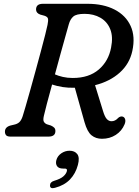

<svg xmlns="http://www.w3.org/2000/svg" viewBox="-20 -720 734 1012"><path d="M636.5 -64.5Q622 -29.5 590.2 -9Q558.5 11.5 517.5 11.5Q485 11.5 462.5 -6.8Q440 -25 425.5 -76L374.5 -257.5H374Q339.5 -256.5 309.8 -261.2Q280 -266 254.5 -274.5Q239 -218 227 -172.8Q215 -127.5 211 -108.5Q206 -86.5 211.5 -77.8Q217 -69 227 -65L248 -58.5Q260 -53 266 -46.8Q272 -40.5 272 -29.5Q272 0 235.5 0H35.5Q18.5 0 12.2 -7.2Q6 -14.5 6 -26Q6 -50.5 35.5 -58.5L54.5 -63Q71.5 -66.5 82 -76.2Q92.5 -86 99.5 -107.5Q104 -121.5 114.5 -157.5Q125 -193.5 138.8 -242.8Q152.5 -292 167.2 -345.5Q182 -399 195.2 -448.8Q208.5 -498.5 218 -535.8Q227.5 -573 230.5 -589Q235 -611 233 -621.2Q231 -631.5 214.5 -637L192.5 -643Q170 -651 170 -670Q170 -700 206.5 -700H441Q525 -700 584 -669.5Q643 -639 668.5 -583.2Q694 -527.5 677.5 -451.5Q663 -384 611.5 -337.5Q560 -291 481 -271L522.5 -136.5Q532 -104.5 542.8 -92.8Q553.5 -81 568 -81Q587 -81 602.5 -98Q607 -103 614.2 -105.2Q621.5 -107.5 628 -105Q637.5 -101 640 -89.8Q642.5 -78.5 636.5 -64.5ZM342.5 -591.5Q337.5 -574 326 -532.8Q314.5 -491.5 299.5 -437.8Q284.5 -384 269.5 -328Q287.5 -320 311.5 -314.5Q335.5 -309 363.5 -309Q448.5 -309 500.2 -353.2Q552 -397.5 565.5 -469Q577 -526.5 561 -566.2Q545 -606 509.2 -626.5Q473.5 -647 426 -647Q383 -647 366.5 -633Q350 -619 342.5 -591.5ZM312.5 168.5Q290 168.5 281 156Q272 143.5 277 124Q283 102 303 88.2Q323 74.5 346.5 74.5Q374 74.5 387.5 92.5Q401 110.5 390.5 149.5Q378.5 195 348.8 226Q319 257 269.5 270Q243.5 277 243.5 257.5Q243.5 239 267 232.5Q298.5 223 313.5 210Q328.5 197 332.5 182Q336 168.5 321.5 168.5Z"/></svg>

Font: Fraunces 9pt SuperSoft
Style: Italic
Weight: 400
Italic angle: -16°
Version: Version 1.000;[b76b70a41]